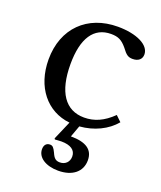

<svg xmlns="http://www.w3.org/2000/svg" viewBox="-146 -633 829 986"><g transform="rotate(20 268.0 -140.0)"><path d="M506 -83 476 -112C426 -63 377 -42 322 -42C219 -42 163 -124 163 -276C163 -418 213 -493 307 -493C346 -493 367 -482 393 -451C418 -417 430 -410 454 -410C484 -410 503 -426 503 -452C503 -504 430 -540 327 -540C161 -540 49 -431 49 -261C49 -110 135 -5 261 8L217 110L220 115L255 113C306 113 334 132 334 167C334 197 313 217 284 217C262 217 251 208 239 180C227 155 220 148 206 148C187 148 175 161 175 184C175 229 222 260 290 260C367 260 416 221 416 158C416 100 375 72 292 72L315 9C393 3 463 -31 506 -83Z"/></g></svg>

Font: Libre Baskerville
Style: Regular
Weight: 400
Designer: Pablo Impallari, Rodrigo Fuenzalida
Foundry: Pablo Impallari, Rodrigo Fuenzalida
Version: Version 1.051;Glyphs 3.2.3 (3260)